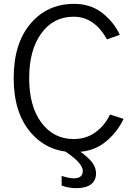

<svg xmlns="http://www.w3.org/2000/svg" viewBox="-20 -769 686 993"><path d="M296.9 1H371.1Q411.1 22.5 443.8 56.2Q476.6 89.8 476.6 127.9Q476.6 165 450.2 184.6Q423.8 204.1 376 204.1Q333 204.1 298.8 190.4V140.6Q336.9 153.3 361.3 153.3Q408.2 153.3 408.2 115.2Q408.2 70.3 296.9 1ZM50.8 -365.2Q50.8 -543.9 137.7 -646.5Q224.6 -749 363.3 -749Q449.2 -749 509.3 -701.7Q569.3 -654.3 599.6 -588.9L533.2 -565.4Q467.8 -682.6 361.3 -682.6Q255.9 -682.6 193.4 -596.2Q130.9 -509.8 130.9 -365.2Q130.9 -218.8 194.3 -134.3Q257.8 -49.8 361.3 -49.8Q426.8 -49.8 475.6 -86.4Q524.4 -123 548.8 -176.8L619.1 -154.3Q585.9 -83 522.5 -32.7Q459 17.6 363.3 17.6Q225.6 17.6 138.2 -84.5Q50.8 -186.5 50.8 -365.2Z"/></svg>

Font: Gothic A1
Style: Regular
Weight: 400
Designer: HanYang I&C Co.,Ltd.
Foundry: HanYang I&C Co.,Ltd.
Version: Version 2.50